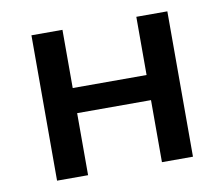

<svg xmlns="http://www.w3.org/2000/svg" viewBox="-61 -566 748 640"><g transform="rotate(-10 313.0 -246.0)"><path d="M83 0V-492H188V-295H438V-492H543V0H438V-210H188V0Z"/></g></svg>

Font: NunitoSans_10ptSemiBold
Style: Regular
Weight: 600
Designer: Vernon Adams
Foundry: Vernon Adams
Version: Version 3.101;gftools[0.9.27]